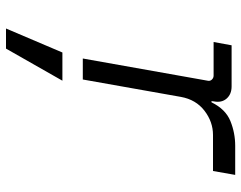

<svg xmlns="http://www.w3.org/2000/svg" viewBox="-102 -446 804 640"><g transform="rotate(90 300.0 -126.0)"><path d="M175 0 249 -416Q251 -424 245.5 -430Q240 -436 232 -436H120L131 -496H268Q294 -496 308.5 -479.5Q323 -463 318 -437L317 -429H321Q344 -476 383.5 -492Q423 -508 466 -508H563L550 -434H430Q386 -434 349 -405.5Q312 -377 303 -327L245 0ZM75 256 155 68H249L142 256Z"/></g></svg>

Font: DM Mono Light
Style: Italic
Weight: 300
Italic angle: -10°
Designer: Colophon Foundry
Foundry: Colophon Foundry
Version: Version 1.000; ttfautohint (v1.8.2.53-6de2)